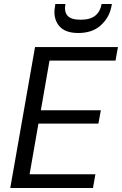

<svg xmlns="http://www.w3.org/2000/svg" viewBox="-20 -934 606 954"><path d="M31 0 154 -700H566L554 -633H226L183 -386H481L469 -320H171L127 -68H454L442 0ZM369 -770Q301 -770 272 -807.5Q243 -845 253 -900L255 -914H305Q298 -876 315.5 -856Q333 -836 381 -836Q428 -836 453 -856Q478 -876 485 -914H536L533 -899Q522 -845 480 -807.5Q438 -770 369 -770Z"/></svg>

Font: DM Sans Italic
Style: Regular
Weight: 400
Italic angle: -10°
Designer: Colophon Foundry, Jonny Pinhorn
Foundry: Colophon Foundry
Version: Version 4.004; ttfautohint (v1.8.4.7-5d5b)